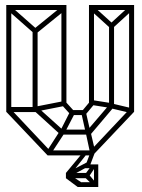

<svg xmlns="http://www.w3.org/2000/svg" viewBox="-20 -620 565 766"><path d="M5 -600H25V-173H5ZM225 -600H245V-203H225ZM335 -600H355V-203H335ZM495 -600H515V-174H495ZM5 -600H245V-580H5ZM335 -600H515V-580H335ZM170 -20H350V0H170ZM5 -174 20 -188 185 -13 170 0ZM335 -13 500 -188 515 -174 350 0ZM110 -500H130V-184H110ZM415 -520H435V-194H415ZM227 -595 239 -579 122 -484 110 -500ZM119 -484 9 -581 21 -597 131 -500ZM263 -181H320V-161H263ZM221 -103H341V-83H221ZM499 -598 511 -582 429 -507 417 -523ZM424 -504 339 -581 351 -597 436 -520ZM6 -193H130V-173H6ZM221 -101 238 -90 183 -6 167 -17ZM261 -178 278 -167 238 -90 222 -101ZM340 -7 322 -91 341 -96 360 -15ZM321 -95 304 -171 322 -176 339 -101ZM126 -196 237 -96 221 -83 111 -183ZM427 -207 507 -188 502 -169 422 -188ZM241 -215 279 -173 263 -161 225 -203ZM341 -83 325 -96 420 -207 435 -194ZM320 -161 304 -173 339 -215 355 -203ZM119 -174 114 -193 241 -218 246 -199ZM346 -221 428 -208 423 -189 341 -202ZM257 82 243 70 316 -18H336ZM290 126 243 91 257 76 313 113ZM290 126 305 107H372V126ZM243 91V70H332V91ZM353 121 317 86 332 73 363 110ZM264 81 257 64 334 24 340 40ZM332 89 319 76 347 38 360 47ZM355 126V36H372V126ZM313 51V36H372V51ZM320 43 343 -18H361L338 43ZM317 0V-18H352V0Z"/></svg>

Font: Octagon Variable
Style: Regular
Weight: 400
Designer: Alexander Royter, Emma Schmalisch, Felix Willnauer, Friederike Temme, Greta Wachholz, Jason Tsiakas, Julia Baskal, Julia
Foundry: Type Design @ HAW Hamburg
Version: Version 1.000